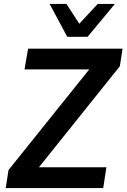

<svg xmlns="http://www.w3.org/2000/svg" viewBox="-20 -951 640 971"><path d="M9 0 23 -91 465 -642 467 -600H104L122 -705H600L586 -616L144 -64L142 -105H518L502 0ZM320 -765 231 -931H316L381 -831L474 -931H561L423 -765Z"/></svg>

Font: Nunito Sans 10pt SemiCondensed
Style: Bold Italic
Weight: 700
Width: 4
Italic angle: -9°
Designer: Vernon Adams
Foundry: Vernon Adams
Version: Version 3.101;gftools[0.9.27]